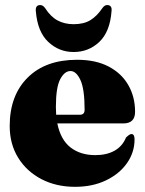

<svg xmlns="http://www.w3.org/2000/svg" viewBox="-20 -710 562 742"><path d="M502 -278Q502 -233 456.5 -233H201.5Q214.5 -169.5 252.8 -140Q291 -110.5 348.5 -110.5Q392 -110.5 422.5 -127.5Q453 -144.5 467 -178.5Q480.5 -192 488 -192Q500 -192 500 -171.5Q500 -121 470.5 -79.2Q441 -37.5 389.2 -12.8Q337.5 12 270 12Q197.5 12 140.5 -17.5Q83.5 -47 50.5 -100Q17.5 -153 17.5 -223Q17.5 -341 86.8 -410Q156 -479 278 -479Q350 -479 400 -452.8Q450 -426.5 476 -381Q502 -335.5 502 -278ZM196 -296.5Q196 -281 197 -266.5H288.5Q307 -266.5 307 -285.5Q307 -366 290.8 -400.8Q274.5 -435.5 252.5 -435.5Q229.5 -435.5 212.8 -404Q196 -372.5 196 -296.5ZM264.5 -616.5Q304 -616.5 329.5 -632.2Q355 -648 375.5 -678.5Q384 -690.5 394 -690.5Q414 -690.5 411 -666.5Q405 -587 363.8 -548Q322.5 -509 264.5 -509Q208 -509 166.5 -548Q125 -587 118.5 -666.5Q116 -690.5 135.5 -690.5Q146 -690.5 154.5 -678.5Q175.5 -645.5 202.5 -631Q229.5 -616.5 264.5 -616.5Z"/></svg>

Font: Fraunces 72pt Black
Style: Regular
Weight: 900
Version: Version 1.000;[0bf87f6ff]